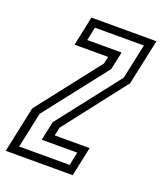

<svg xmlns="http://www.w3.org/2000/svg" viewBox="-161 -785 734 870"><g transform="rotate(20 206.0 -350.0)"><path d="M-29.5 0 17.5 -221.5 253.5 -524 261 -558.5H99L129 -700H442.5L395.5 -480.5L164 -182L155 -141.5H323.5L293.5 0ZM21 -39H264.5L278 -103H106.5L126 -194.5L359.5 -494L395.5 -662.5H159.5L146 -598H311.5L293 -511.5L57.5 -210Z"/></g></svg>

Font: Tourney Condensed Regular
Style: Italic
Weight: 400
Width: 3
Italic angle: -12°
Designer: Tyler Finck
Foundry: Etcetera Type Co
Version: Version 1.010; ttfautohint (v1.8.3)